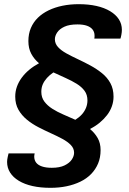

<svg xmlns="http://www.w3.org/2000/svg" viewBox="-20 -718 619 920"><path d="M222 182Q174 182 136 173.5Q98 165 70.5 148.5Q43 132 28.5 109Q14 86 14 58Q14 47 17 34Q20 21 21 17H146Q145 22 144.5 26Q144 30 144 32Q144 49 153 61Q162 73 181 79.5Q200 86 228 86Q266 86 289.5 74.5Q313 63 324 46.5Q335 30 335 14Q335 -7 319.5 -23Q304 -39 279 -52.5Q254 -66 224 -79.5Q194 -93 164 -108.5Q134 -124 109 -144.5Q84 -165 68.5 -192Q53 -219 53 -255Q53 -280 61 -302.5Q69 -325 84 -345.5Q99 -366 120 -383.5Q141 -401 167 -415Q144 -434 130 -460Q116 -486 116 -521Q116 -556 128 -584Q140 -612 161.5 -633Q183 -654 213 -668.5Q243 -683 279.5 -690.5Q316 -698 357 -698Q404 -698 442 -689.5Q480 -681 507.5 -664.5Q535 -648 549.5 -625.5Q564 -603 564 -575Q564 -564 561.5 -551Q559 -538 557 -533H432Q433 -538 433 -541.5Q433 -545 433 -548Q433 -564 424 -576Q415 -588 397 -594.5Q379 -601 351 -601Q312 -601 288.5 -590Q265 -579 254 -562.5Q243 -546 243 -530Q243 -509 258 -492.5Q273 -476 298.5 -462Q324 -448 354 -434Q384 -420 413.5 -404Q443 -388 468.5 -367.5Q494 -347 509 -319.5Q524 -292 524 -255Q524 -231 516 -208.5Q508 -186 493 -166.5Q478 -147 457.5 -130Q437 -113 411 -100Q434 -81 448 -56.5Q462 -32 462 1Q462 37 450 65.5Q438 94 416.5 116Q395 138 365 152.5Q335 167 299 174.5Q263 182 222 182ZM341 -144Q360 -156 372.5 -170Q385 -184 392 -201Q399 -218 399 -237Q399 -264 385 -283Q371 -302 347.5 -316.5Q324 -331 295 -344Q266 -357 236 -371Q218 -359 205 -344.5Q192 -330 185 -314Q178 -298 178 -278Q178 -251 192.5 -231.5Q207 -212 230.5 -197Q254 -182 283 -169.5Q312 -157 341 -144Z"/></svg>

Font: Archivo SemiBold SemiBold
Style: Italic
Weight: 600
Italic angle: -10°
Version: Version 2.001